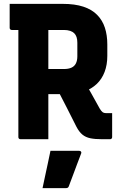

<svg xmlns="http://www.w3.org/2000/svg" viewBox="-20 -720 640 993"><path d="M406 -318Q431 -274 451.5 -238Q472 -202 496 -158Q504 -145 510.5 -140Q517 -135 527 -135Q531 -135 533.5 -135Q536 -135 540 -135H560Q560 -101 560 -73Q560 -45 560 -11Q560 -6 557 -3Q554 0 549 0Q542 0 529.5 0Q517 0 507 0Q471 0 447 -5Q423 -10 406 -24Q389 -38 375 -65Q350 -114 325.5 -163Q301 -212 275 -261ZM30 -700Q98 -700 167 -700Q236 -700 304 -700Q367 -700 411 -685.5Q455 -671 482.5 -643Q510 -615 522.5 -576.5Q535 -538 535 -490V-431Q535 -385 521 -348Q507 -311 480 -285.5Q453 -260 415 -246.5Q377 -233 329 -233Q301 -233 272.5 -233Q244 -233 216 -233L205 -228V-363Q231 -363 257.5 -363Q284 -363 310 -363Q334 -363 349.5 -370Q365 -377 372.5 -392Q380 -407 380 -429V-499Q380 -516 376 -528Q372 -540 364 -548Q356 -556 342.5 -560.5Q329 -565 310 -565Q266 -565 220.5 -565Q175 -565 130.5 -565Q86 -565 41 -565Q36 -565 33 -568Q30 -571 30 -576Q30 -609 30 -638Q30 -667 30 -700ZM230 0Q193 0 158.5 0Q124 0 86 0Q81 0 78 -3Q75 -6 75 -11Q75 -91 75 -165.5Q75 -240 75 -313.5Q75 -387 75 -462Q75 -537 75 -616H242L230 -586Q230 -557 230 -529Q230 -501 230 -475Q230 -412 230 -352Q230 -292 230 -230Q230 -168 230 -98Q230 -71 230 -46Q230 -21 230 0ZM241 60Q266 60 290.5 60Q315 60 340 60Q365 60 389 60Q395 60 398.5 63.5Q402 67 400 73Q389 102 378.5 129.5Q368 157 358 184.5Q348 212 336 243Q335 247 331.5 250Q328 253 321 253Q299 253 267.5 253Q236 253 200 253Q207 220 214 187Q221 154 228 122Q235 90 241 60Z"/></svg>

Font: Recursive ExtraBold
Style: Regular
Weight: 800
Version: Version 1.085